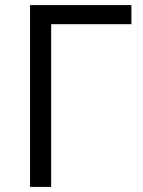

<svg xmlns="http://www.w3.org/2000/svg" viewBox="-20 -734 560 754"><path d="M98 0H181V-639H496V-714H98Z"/></svg>

Font: OpenSansMMV
Style: Regular
Weight: 400
Designer: Steve Matteson
Foundry: Ascender Corporation
Version: Version 4.000